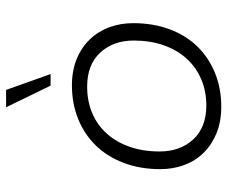

<svg xmlns="http://www.w3.org/2000/svg" viewBox="-78 -658 746 630"><g transform="rotate(-90 295.0 -343.0)"><path d="M260 10Q211 10 173 -5.5Q135 -21 108.5 -48Q82 -75 68.5 -111.5Q55 -148 55 -190Q55 -256 75.5 -310Q96 -364 132.5 -401.5Q169 -439 219.5 -459.5Q270 -480 330 -480Q378 -480 416 -464.5Q454 -449 480.5 -421.5Q507 -394 520.5 -357.5Q534 -321 534 -279Q534 -213 514 -159.5Q494 -106 457.5 -68.5Q421 -31 370.5 -10.5Q320 10 260 10ZM264 -39Q311 -39 350.5 -56Q390 -73 418 -104Q446 -135 461.5 -179Q477 -223 477 -277Q477 -344 437.5 -387Q398 -430 326 -430Q278 -430 239 -413.5Q200 -397 172 -366Q144 -335 128.5 -291Q113 -247 113 -192Q113 -125 152.5 -82Q192 -39 264 -39ZM329 -550 258 -696H315L367 -550Z"/></g></svg>

Font: Celebes Light
Style: Italic
Weight: 300
Italic angle: -10°
Designer: Anugrah Pasau
Foundry: Lafontype
Version: Version 1.000; ttfautohint (v1.8.4)